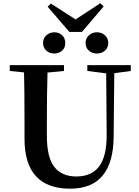

<svg xmlns="http://www.w3.org/2000/svg" viewBox="-20 -1143 856 1182"><path d="M576.2 -944.3Q605.5 -944.3 626 -925.8Q646.5 -907.2 646.5 -877.9Q646.5 -848.6 626 -831.1Q605.5 -813.5 576.2 -813.5Q547.9 -813.5 527.3 -831.1Q506.8 -848.6 506.8 -877.9Q506.8 -907.2 527.3 -925.8Q547.9 -944.3 576.2 -944.3ZM484.4 -946.3H407.2L273.4 -1101.6L293 -1121.1L445.3 -1023.4L597.7 -1123L618.2 -1103.5ZM381.8 -877.9Q381.8 -848.6 362.3 -831.1Q342.8 -813.5 314.5 -813.5Q286.1 -813.5 265.6 -831.1Q245.1 -848.6 245.1 -877.9Q245.1 -907.2 265.6 -925.8Q286.1 -944.3 314.5 -944.3Q342.8 -944.3 362.3 -926.3Q381.8 -908.2 381.8 -877.9ZM785.2 -742.2V-706.1L683.6 -692.4L679.7 -305.7Q678.7 18.6 412.1 18.6Q130.9 18.6 130.9 -289.1V-400.4Q130.9 -598.6 127.9 -697.3L40 -706.1V-742.2H374V-706.1L272.5 -696.3Q268.6 -567.4 268.6 -400.4V-306.6Q268.6 -173.8 314.5 -115.2Q360.4 -56.6 450.2 -56.6Q543.9 -56.6 590.8 -119.1Q637.7 -181.6 636.7 -317.4L633.8 -691.4L517.6 -706.1V-742.2Z"/></svg>

Font: GenYoMin TW TTF Bold
Style: Regular
Weight: 700
Version: Version 1.300